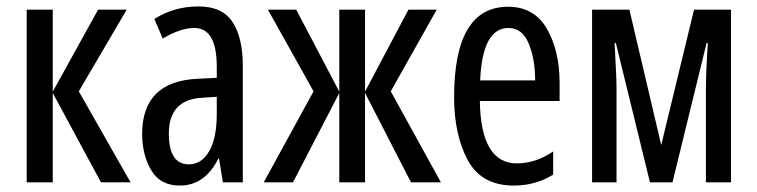

<svg xmlns="http://www.w3.org/2000/svg" viewBox="-20 -567 2355 597"><path d="M285 -537H374L225 -283L386 0H294L144 -278V0H63V-537H144V-282Z M654 -266V-212Q654 -138 630.5 -97Q607 -56 567 -56Q505 -56 505 -152Q505 -257 608 -263ZM598 -547Q521 -547 460 -508L486 -447Q541 -480 584 -480Q654 -480 654 -360V-325L594 -322Q422 -314 422 -150Q422 -86 450 -38Q478 10 539 10Q617 10 659 -74H661L673 0H735V-362Q735 -450 703 -498.5Q671 -547 598 -547Z M1338 -537 1195 -283 1351 0H1258L1115 -278V0H1035V-278L891 0H800L955 -283L813 -537H901L1035 -282V-537H1115V-282L1250 -537Z M1560 -546Q1392 -546 1392 -265Q1392 -148 1434.5 -69Q1477 10 1578 10Q1645 10 1700 -24V-96Q1645 -59 1587 -59Q1475 -59 1472 -253H1720V-309Q1720 -409 1680.5 -477.5Q1641 -546 1560 -546ZM1561 -480Q1604 -480 1624 -431.5Q1644 -383 1644 -317H1473Q1480 -480 1561 -480Z M2253 -537H2138L2036 -116L1937 -537H1821V0H1897V-293Q1897 -317 1895 -354.5Q1893 -392 1891 -433H1895L2001 0H2071L2177 -433H2181Q2175 -342 2175 -291V0H2253Z"/></svg>

Font: Noto Sans Display Condensed
Style: Regular
Weight: 400
Width: 3
Designer: Monotype Design Team
Foundry: Monotype Imaging Inc.
Version: Version 1.900